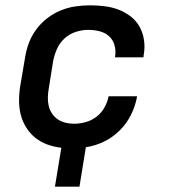

<svg xmlns="http://www.w3.org/2000/svg" viewBox="-20 -548 640 720"><path d="M186 152 210 6Q182 3 156.5 -6.5Q131 -16 111 -32.5Q91 -49 77 -72Q63 -95 57 -121Q51 -147 51.5 -175.5Q52 -204 57 -232L74 -332Q78 -359 88 -386Q98 -413 115.5 -437Q133 -461 157 -479.5Q181 -498 208 -509Q235 -520 263 -524Q291 -528 318 -528Q346 -528 373.5 -524.5Q401 -521 425.5 -511.5Q450 -502 470.5 -486Q491 -470 503.5 -447.5Q516 -425 520 -397.5Q524 -370 519 -343L518 -333H411L412 -338Q415 -360 409 -380Q403 -400 388 -413Q373 -426 352.5 -431Q332 -436 311 -436Q287 -436 263 -428Q239 -420 221 -403Q203 -386 193 -363Q183 -340 179 -317L163 -217Q160 -200 159.5 -183.5Q159 -167 162.5 -151.5Q166 -136 175 -122.5Q184 -109 196.5 -100.5Q209 -92 225 -88Q241 -84 258 -84Q279 -84 301 -90Q323 -96 341.5 -110Q360 -124 371.5 -144.5Q383 -165 387 -186V-187H494V-186Q488 -152 472 -119Q456 -86 429.5 -59.5Q403 -33 370 -17Q337 -1 302 4L278 152Z"/></svg>

Font: Iosevka SmBd Ex Obl
Style: Regular
Weight: 600
Width: 7
Italic angle: -9°
Monospace: yes
Designer: Belleve Invis
Foundry: Belleve Invis
Version: Version 32.5.0; ttfautohint (v1.8.4)